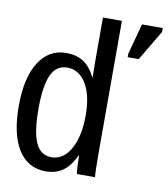

<svg xmlns="http://www.w3.org/2000/svg" viewBox="-83 -795 766 877"><g transform="rotate(10 300.5 -356.5)"><path d="M323.7 -85Q299.8 -33.7 267.3 -10.5Q234.9 12.7 187.5 12.7Q104.5 12.7 59.8 -58.3Q15.1 -129.4 15.1 -259.8Q15.1 -391.1 61 -463.6Q106.9 -536.1 187.5 -536.1Q235.4 -536.1 267.6 -515.1Q299.8 -494.1 323.7 -446.3H324.7L323.7 -520V-724.6H411.6V-108.9Q411.6 -26.4 414.6 0H330.6Q328.6 -7.3 327.1 -35.6Q325.7 -64 325.7 -85ZM106 -262.7Q106 -156.7 128.7 -106Q151.4 -55.2 202.6 -55.2Q256.8 -55.2 290.3 -113.8Q323.7 -172.4 323.7 -270.5Q323.7 -362.8 291.3 -417Q258.8 -471.2 203.1 -471.2Q152.8 -471.2 129.4 -420.4Q106 -369.6 106 -262.7ZM466.3 -565.9V-582L504.9 -724.6H601.1V-706.5L517.6 -565.9Z"/></g></svg>

Font: Cousine
Style: Regular
Weight: 400
Monospace: yes
Designer: Steve Matteson
Foundry: Monotype Imaging Inc.
Version: Version 1.21